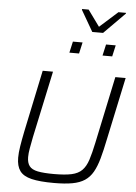

<svg xmlns="http://www.w3.org/2000/svg" viewBox="-68 -1147 856 1206"><g transform="rotate(5 359.5 -544.0)"><path d="M318 8Q229 8 177 -4.5Q125 -17 103 -47.5Q81 -78 81 -131Q81 -162 87.5 -203Q94 -244 105 -298L187 -688H252L162 -267Q154 -226 148.5 -195Q143 -164 143 -140Q143 -104 158.5 -83.5Q174 -63 211.5 -55.5Q249 -48 314 -48Q383 -48 424.5 -57Q466 -66 490 -90Q514 -114 528 -157Q542 -200 556 -267L645 -688H710L627 -298Q612 -224 597.5 -172Q583 -120 563 -85Q543 -50 512 -29.5Q481 -9 434 -0.5Q387 8 318 8ZM553 -816 569 -887H630L614 -816ZM344 -816 360 -887H421L405 -816ZM476 -958 399 -1091 400 -1096H441L515 -994L629 -1096H677L676 -1091L544 -958Z"/></g></svg>

Font: Saira Thin Light
Style: Italic
Weight: 300
Italic angle: -12°
Version: Version 1.101